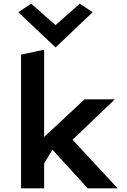

<svg xmlns="http://www.w3.org/2000/svg" viewBox="-20 -1020 686 1040"><path d="M79 -954 281 -763 482 -954 412 -1000 281 -884 149 -1000ZM617 0 373 -263 602 -482H438L219 -278V-751L94 -724V0H219V-135L264 -209L455 0Z"/></svg>

Font: Bluebird
Style: Regular
Weight: 400
Designer: Jasper
Foundry: Cannot Into Space Fonts
Version: Version 0.98